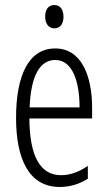

<svg xmlns="http://www.w3.org/2000/svg" viewBox="-20 -735 428 765"><path d="M197 -715C171 -715 160 -695 160 -669C160 -643 172 -622 197 -622C221 -622 233 -642 233 -668C233 -695 221 -715 197 -715ZM200 -542C96 -542 44 -438 44 -265C44 -102 95 10 218 10C260 10 297 -2 330 -23V-74C293 -49 259 -37 223 -37C139 -37 98 -115 97 -263H347V-305C347 -432 305 -542 200 -542ZM200 -496C269 -496 297 -410 297 -307H98C103 -435 140 -496 200 -496Z"/></svg>

Font: Noto Sans Display Condensed Light
Style: Regular
Weight: 300
Width: 3
Designer: Monotype Design Team
Foundry: Monotype Imaging Inc.
Version: Version 1.900